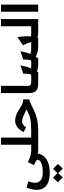

<svg xmlns="http://www.w3.org/2000/svg" viewBox="1255 -2035 1270 3820"><g transform="rotate(-90 1890.0 -125.0)"><path d="M356 230Q256 230 181 202.5Q106 175 64.5 117Q23 59 23 -32Q23 -69 34 -122.5Q45 -176 69 -232L191 -194Q177 -156 170.5 -123.5Q164 -91 164 -62Q164 12 216 51.5Q268 91 374 91Q468 91 522 74.5Q576 58 598.5 34.5Q621 11 621 -10Q621 -20 613 -30Q605 -40 582.5 -53Q560 -66 515 -86L575 -206Q635 -177 677.5 -162.5Q720 -148 750 -143.5Q780 -139 802 -139H814V0H811Q788 0 746 -10Q741 30 718.5 72Q696 114 651 150Q606 186 533.5 208Q461 230 356 230ZM271 490 174 392 265 294 355 384 441 294 538 392 445 490 356 399Z M814 -139H920V-740H1062V-139H1152V0H814Q784 0 784 -70Q784 -139 814 -139Z M1152 -139H1177Q1269 -139 1332.5 -144Q1396 -149 1441 -158.5Q1486 -168 1519.5 -182Q1553 -196 1585 -214Q1597 -221 1606.5 -226Q1616 -231 1625 -235Q1550 -269 1492.5 -294.5Q1435 -320 1382 -320Q1351 -320 1322.5 -303.5Q1294 -287 1266 -241L1173 -289Q1204 -354 1241.5 -391.5Q1279 -429 1320 -444Q1361 -459 1401 -459Q1454 -459 1499 -442.5Q1544 -426 1584.5 -402Q1625 -378 1664 -353.5Q1703 -329 1742 -313Q1781 -297 1824 -297L1822 -176Q1769 -168 1664 -113Q1626 -94 1583 -74Q1540 -54 1484 -37Q1428 -20 1351 -10Q1274 0 1168 0H1152Q1122 0 1122 -70Q1122 -139 1152 -139Z M2134 0Q2033 0 1991 -44Q1949 -88 1949 -174V-740H2091V-221Q2091 -176 2105.5 -157.5Q2120 -139 2170 -139H2209V0Z M2209 -139H2317Q2326 -169 2330.5 -210.5Q2335 -252 2333 -297L2500 -354Q2486 -283 2472 -233.5Q2458 -184 2440 -142Q2464 -139 2489 -139H2597Q2606 -163 2611 -207.5Q2616 -252 2614 -297L2782 -354Q2768 -290 2755.5 -243Q2743 -196 2727 -156Q2774 -139 2839 -139H2966Q2953 -180 2939.5 -215.5Q2926 -251 2900 -304L3063 -413Q3071 -350 3076.5 -282.5Q3082 -215 3075 -143Q3102 -139 3133 -139H3172V0H3166Q3132 0 3103.5 -4Q3075 -8 3050 -15Q3048 -7 3046 0H2876Q2804 0 2755 -15.5Q2706 -31 2673 -51Q2659 -28 2640 0H2531Q2482 0 2443.5 -7Q2405 -14 2375 -24Q2368 -13 2360 0H2209Q2179 0 2179 -70Q2179 -139 2209 -139Z M3172 -139H3278V-740H3420V0H3172Q3142 0 3142 -70Q3142 -139 3172 -139Z M3566 -740H3708V0H3566Z"/></g></svg>

Font: Readex Pro SemiBold
Style: Regular
Weight: 600
Designer: Bonnie Shaver-Troup, Thomas Jockin
Foundry: Lexend
Version: Version 1.204; ttfautohint (v1.8.4.7-5d5b)